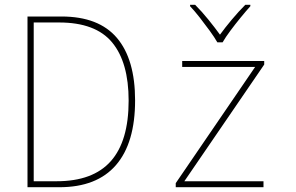

<svg xmlns="http://www.w3.org/2000/svg" viewBox="-20 -783 1240 803"><path d="M95 0V-714H237Q393 -714 469 -624.5Q545 -535 545 -363Q545 -185 465 -92.5Q385 0 228 0ZM217 -25Q369 -25 443.5 -109Q518 -193 518 -362Q518 -522 449 -605.5Q380 -689 227 -689H121V-25ZM715 0V-17L1047 -503H742V-528H1085V-513L751 -25H1082V0ZM889 -606Q877 -627 857 -654.5Q837 -682 815.5 -709.5Q794 -737 775 -757V-763H796Q824 -735 851.5 -701Q879 -667 900 -638Q921 -667 949.5 -701Q978 -735 1006 -763H1027V-757Q1009 -737 986.5 -709.5Q964 -682 943.5 -654.5Q923 -627 911 -606Z"/></svg>

Font: Noto Sans Mono Thin
Style: Regular
Weight: 100
Designer: Monotype Design Team
Foundry: Monotype Imaging Inc.
Version: Version 2.014